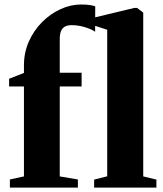

<svg xmlns="http://www.w3.org/2000/svg" viewBox="-20 -854 740 874"><path d="M25 0V-37L89 -51V-460.5H21.5V-495.5L89 -522V-557Q89 -614.5 111.2 -664.8Q133.5 -715 171.2 -753Q209 -791 255.2 -812.2Q301.5 -833.5 349 -833.5Q375 -833.5 391 -830.8Q407 -828 413.5 -825L413 -709.5Q396 -721.5 365.8 -730.5Q335.5 -739.5 307 -739.5Q288.5 -739.5 276.5 -733.5Q264.5 -727.5 258.2 -713.5Q252 -699.5 252 -675.5V-523H351.5V-460.5H252V-51L334.5 -37V0ZM468 -51.5V-718.5L406.5 -738.5V-773.5L591.5 -818H604L632 -796.5V-51L692 -36.5V0H408.5V-36.5Z"/></svg>

Font: Merriweather 96pt Black
Style: Regular
Weight: 900
Version: Version 2.100